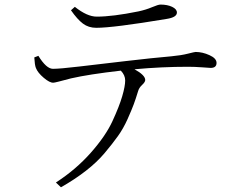

<svg xmlns="http://www.w3.org/2000/svg" viewBox="-20 -752 1040 823"><path d="M284.2 -708 300.8 -722.7Q353.5 -680.7 394.5 -680.7Q462.9 -680.7 573.2 -703.1Q605.5 -710 631.8 -721.2Q658.2 -732.4 668 -732.4Q697.3 -732.4 717.8 -722.7Q738.3 -712.9 738.3 -698.2Q738.3 -677.7 694.3 -670.9Q465.8 -632.8 392.6 -632.8Q359.4 -632.8 335.4 -650.9Q311.5 -668.9 284.2 -708ZM127 -505.9 144.5 -512.7Q178.7 -457 207 -457Q236.3 -457 319.3 -466.8Q402.3 -476.6 519 -490.2Q635.7 -503.9 714.8 -510.7Q756.8 -514.6 785.6 -522Q814.5 -529.3 818.4 -529.3Q847.7 -529.3 877.9 -515.6Q908.2 -502 908.2 -482.4Q908.2 -460.9 882.8 -460.9Q879.9 -460.9 846.7 -463.4Q813.5 -465.8 786.1 -465.8Q672.9 -465.8 556.6 -455.1Q602.5 -429.7 602.5 -409.2Q602.5 -400.4 589.4 -388.2Q576.2 -376 572.3 -362.3Q561.5 -327.1 553.2 -304.7Q544.9 -282.2 526.9 -241.7Q508.8 -201.2 485.4 -168.5Q461.9 -135.7 428.7 -96.2Q395.5 -56.6 347.7 -19.5Q299.8 17.6 241.2 50.8L219.7 30.3Q305.7 -25.4 369.1 -97.2Q432.6 -168.9 461.9 -232.4Q491.2 -295.9 503.9 -339.4Q516.6 -382.8 516.6 -407.2Q516.6 -429.7 498 -449.2Q361.3 -433.6 284.2 -416Q215.8 -397.5 209 -397.5Q193.4 -396.5 167.5 -418.5Q141.6 -440.4 133.8 -460.9Q128.9 -472.7 127 -505.9Z"/></svg>

Font: GenYoMin TW TTF Light
Style: Regular
Weight: 300
Version: Version 1.300